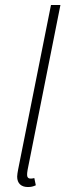

<svg xmlns="http://www.w3.org/2000/svg" viewBox="-20 -740 271 772"><path d="M92 12C105 12 113 10 124 5L118 -24C110 -22 107 -22 103 -22C93 -22 89 -28 89 -36C89 -41 89 -47 91 -57L223 -720H185L53 -59C51 -48 49 -37 49 -30C49 -2 66 12 92 12Z"/></svg>

Font: Source Sans Pro Light
Style: Italic
Weight: 300
Italic angle: -11°
Designer: Paul D. Hunt
Foundry: Adobe Systems Incorporated
Version: Version 3.006;hotconv 1.0.111;makeotfexe 2.5.65597